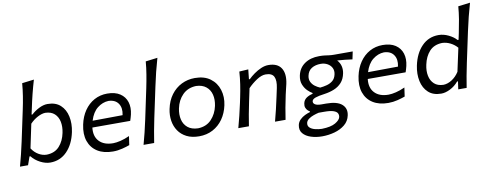

<svg xmlns="http://www.w3.org/2000/svg" viewBox="-73 -1128 4380 1713"><g transform="rotate(-10 2117.0 -271.0)"><path d="M300 11Q257 11 210.5 -13Q164 -37 134 -75H126L99.5 0H26.5Q41.5 -55 54.2 -106.2Q67 -157.5 80 -218.5L138.5 -493.5Q152 -556 161.2 -614.8Q170.5 -673.5 175 -730L283.5 -743.5Q265.5 -683 250 -621.2Q234.5 -559.5 221 -494L209 -439.5H218Q244.5 -465.5 285.8 -486.8Q327 -508 364.5 -508Q438 -508 481.2 -468.2Q524.5 -428.5 538.2 -363.5Q552 -298.5 536.5 -223.5Q514 -116 452 -52.5Q390 11 300 11ZM281 -64Q354 -66 396 -112.5Q438 -159 452.5 -230.5Q464 -285.5 454.8 -331Q445.5 -376.5 415 -404.5Q384.5 -432.5 331.5 -434Q300 -433 262 -413Q224 -393 192.5 -360L147 -144Q171.5 -106 207.5 -85Q243.5 -64 281 -64Z M868 11Q784.5 11 728.5 -24.2Q672.5 -59.5 650.5 -123Q628.5 -186.5 646.5 -271.5Q661.5 -343 698 -396Q734.5 -449 787.5 -478Q840.5 -507 905 -507Q976 -507 1020.5 -477.8Q1065 -448.5 1080.8 -398.5Q1096.5 -348.5 1082 -286Q1079 -272.5 1074.5 -258Q1070 -243.5 1066 -231.5H723Q713.5 -152 756.8 -106.8Q800 -61.5 882.5 -61.5Q910.5 -61.5 950 -71Q989.5 -80.5 1031.5 -100L1020 -20Q993.5 -10 952.2 0.5Q911 11 868 11ZM905.5 -440.5Q851.5 -438.5 805 -402Q758.5 -365.5 736 -291L1007.5 -293.5L1008 -295Q1021.5 -357.5 994 -398Q966.5 -438.5 905.5 -440.5Z M1146 0Q1161 -55 1173.8 -106.5Q1186.5 -158 1199.5 -219L1257.5 -493Q1270.5 -555.5 1280.2 -614.5Q1290 -673.5 1294.5 -730L1402.5 -743.5Q1367.5 -623.5 1340.5 -494L1282 -219Q1269 -156.5 1259.8 -105.8Q1250.5 -55 1242 0Z M1649 11Q1583 11 1536.2 -12.8Q1489.5 -36.5 1462 -77Q1434.5 -117.5 1426.5 -168.8Q1418.5 -220 1430 -274.5Q1445 -348.5 1484 -400.8Q1523 -453 1578.5 -480.5Q1634 -508 1699 -508Q1784.5 -508 1838.8 -467.8Q1893 -427.5 1913.2 -362.2Q1933.5 -297 1917.5 -222.5Q1902.5 -152.5 1865.5 -100Q1828.5 -47.5 1773.2 -18.2Q1718 11 1649 11ZM1652 -61Q1727 -63.5 1773 -112.2Q1819 -161 1834 -232Q1845.5 -288 1834 -333.5Q1822.5 -379 1788.2 -406.5Q1754 -434 1698.5 -436Q1623.5 -433.5 1576 -386Q1528.5 -338.5 1513.5 -265Q1502.5 -211 1513.2 -165.2Q1524 -119.5 1558.5 -91Q1593 -62.5 1652 -61Z M2004.5 0Q2019.5 -55 2032.2 -106.5Q2045 -158 2058 -219L2068.5 -269Q2080 -323.5 2088.8 -381.2Q2097.5 -439 2101 -496L2183 -501L2173.5 -413H2182Q2203.5 -434.5 2234.2 -456.5Q2265 -478.5 2299 -493.2Q2333 -508 2365.5 -508Q2447.5 -508 2480.8 -456.5Q2514 -405 2495 -315Q2490.5 -294 2484.5 -270.8Q2478.5 -247.5 2472.5 -219Q2459.5 -158 2450 -106.5Q2440.5 -55 2432.5 0H2337Q2351.5 -55 2363.8 -105.8Q2376 -156.5 2388.5 -215.5L2405 -292.5Q2419 -359 2401.8 -394.5Q2384.5 -430 2327 -430Q2290 -430 2245.5 -400.8Q2201 -371.5 2165 -334L2140 -216Q2127.5 -156.5 2118.2 -105.8Q2109 -55 2100.5 0Z M2730 202Q2675.5 202 2628.8 187Q2582 172 2556.8 141.8Q2531.5 111.5 2541 65.5Q2547 38.5 2567 19Q2587 -0.5 2612 -12.5Q2637 -24.5 2659 -30.5V-37Q2652 -40.5 2641.2 -50.2Q2630.5 -60 2624 -76.2Q2617.5 -92.5 2622.5 -116Q2629 -146 2653 -162.8Q2677 -179.5 2710.5 -187V-194.5Q2692.5 -204 2669 -226.8Q2645.5 -249.5 2631.2 -284.8Q2617 -320 2626.5 -366Q2640.5 -434 2693.8 -470.8Q2747 -507.5 2825.5 -507.5Q2855 -507.5 2874.8 -505Q2894.5 -502.5 2913.5 -499.8Q2932.5 -497 2959 -497H3128.5L3114 -427.5Q3079 -432.5 3045.2 -436Q3011.5 -439.5 2978 -441.5Q3002 -415 3009.2 -384.2Q3016.5 -353.5 3010 -320Q3000 -269 2971.8 -237.8Q2943.5 -206.5 2902.8 -190Q2862 -173.5 2815 -167Q2761 -160 2732.2 -150Q2703.5 -140 2699.5 -122Q2696 -103.5 2714.2 -91.8Q2732.5 -80 2774 -80H2814Q2913.5 -80 2956.2 -42.2Q2999 -4.5 2985.5 57.5Q2975 108 2935.8 140Q2896.5 172 2842 187Q2787.5 202 2730 202ZM2786.5 -229.5Q2817.5 -232.5 2848 -240.5Q2878.5 -248.5 2901.8 -267.5Q2925 -286.5 2933 -323Q2940.5 -356 2927.8 -381.8Q2915 -407.5 2888.2 -422.5Q2861.5 -437.5 2827.5 -437.5Q2779 -437.5 2745 -416.5Q2711 -395.5 2702 -350Q2696 -319 2707.8 -295.2Q2719.5 -271.5 2741.2 -255.2Q2763 -239 2786.5 -229.5ZM2738.5 135.5Q2820 133.5 2861 109.5Q2902 85.5 2908 59Q2912 40.5 2904 24.5Q2896 8.5 2868 -1.2Q2840 -11 2784 -11H2734Q2712 -6 2686.5 3Q2661 12 2641.5 26.2Q2622 40.5 2617.5 60Q2612 87 2629.8 103.5Q2647.5 120 2677.8 127.5Q2708 135 2738.5 135.5Z M3363 11Q3279.5 11 3223.5 -24.2Q3167.5 -59.5 3145.5 -123Q3123.5 -186.5 3141.5 -271.5Q3156.5 -343 3193 -396Q3229.5 -449 3282.5 -478Q3335.5 -507 3400 -507Q3471 -507 3515.5 -477.8Q3560 -448.5 3575.8 -398.5Q3591.5 -348.5 3577 -286Q3574 -272.5 3569.5 -258Q3565 -243.5 3561 -231.5H3218Q3208.5 -152 3251.8 -106.8Q3295 -61.5 3377.5 -61.5Q3405.5 -61.5 3445 -71Q3484.5 -80.5 3526.5 -100L3515 -20Q3488.5 -10 3447.2 0.5Q3406 11 3363 11ZM3400.5 -440.5Q3346.5 -438.5 3300 -402Q3253.5 -365.5 3231 -291L3502.5 -293.5L3503 -295Q3516.5 -357.5 3489 -398Q3461.5 -438.5 3400.5 -440.5Z M3842.5 11Q3769 11 3725.8 -28.8Q3682.5 -68.5 3668.8 -133.5Q3655 -198.5 3670.5 -273.5Q3693 -381 3754.8 -444.5Q3816.5 -508 3907 -508Q3952.5 -508 3997.2 -486.2Q4042 -464.5 4067.5 -435H4076.5L4089 -493.5Q4102 -555.5 4111.8 -614.5Q4121.5 -673.5 4126 -730L4234.5 -743.5Q4200 -625 4172 -494L4113.5 -219Q4100.5 -156.5 4091 -105.8Q4081.5 -55 4073 0H3997L4007 -71H3999Q3967 -32.5 3923.5 -10.8Q3880 11 3842.5 11ZM3875.5 -63Q3914 -64.5 3951.8 -88.8Q3989.5 -113 4017 -155.5L4062.5 -366Q4037 -395.5 4001 -413.8Q3965 -432 3926 -433Q3853 -430.5 3811.2 -384.8Q3769.5 -339 3754.5 -266.5Q3742.5 -212 3751.8 -166.2Q3761 -120.5 3791.8 -92.2Q3822.5 -64 3875.5 -63Z"/></g></svg>

Font: Commissioner Flair
Style: Italic
Weight: 400
Italic angle: -12°
Designer: Kostas Bartsokas
Foundry: Kostas Bartsokas
Version: Version 1.000; ttfautohint (v1.8.3)